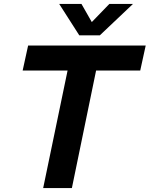

<svg xmlns="http://www.w3.org/2000/svg" viewBox="-20 -963 766 983"><path d="M726 -730 698 -602H472L348 0H201L326 -602H96L124 -730ZM283 -943H397L450 -850L540 -943H661L491 -782H386Z"/></svg>

Font: Nacelle Bold
Style: Italic
Weight: 700
Italic angle: -12°
Designer: Sora Sagano
Foundry: Sora Sagano
Version: Version 1.000;FEAKit 1.0